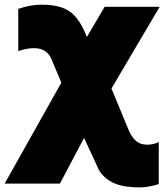

<svg xmlns="http://www.w3.org/2000/svg" viewBox="-46 -582 702 820"><path d="M133 -562Q211 -562 253 -532Q295 -502 325 -424L401 -553H636L430 -204L500 -35Q523 23 558 32.5Q593 42 632 25V204Q575 223 518 217Q420 212 378 147L313 7L210 202H-26L216 -229L173 -331Q143 -400 32 -364V-544Q83 -562 133 -562Z"/></svg>

Font: AtCorfu Sans
Style: AtCorfu Sans Black
Weight: 900
Designer: Kostas Teopoulos
Foundry: Kostas Teopoulos
Version: Version 1.00 July 8, 2025, initial release